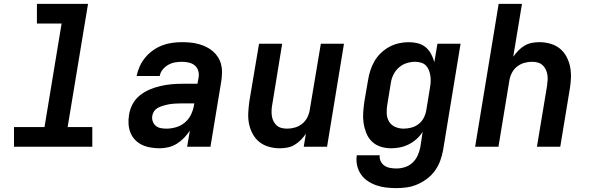

<svg xmlns="http://www.w3.org/2000/svg" viewBox="-20 -755 3040 988"><path d="M52 0V-101H209L297 -634H170V-735H433L328 -101H455V0Z M801 8Q778 8 754.5 4Q731 0 711 -9.5Q691 -19 675.5 -35Q660 -51 651.5 -72Q643 -93 641.5 -116.5Q640 -140 644 -164Q648 -192 662 -218.5Q676 -245 699.5 -264Q723 -283 750.5 -294.5Q778 -306 806.5 -312.5Q835 -319 863 -321.5Q891 -324 919 -324H996L1002 -356Q1005 -374 1000 -391Q995 -408 982 -418.5Q969 -429 952 -433Q935 -437 916 -437Q899 -437 881 -434Q863 -431 846 -421.5Q829 -412 817 -397Q805 -382 802 -364H683Q688 -389 699 -413.5Q710 -438 727.5 -459Q745 -480 767.5 -496Q790 -512 815 -521.5Q840 -531 865.5 -534.5Q891 -538 916 -538Q938 -538 959.5 -536Q981 -534 1001.5 -528.5Q1022 -523 1040.5 -514Q1059 -505 1074.5 -492Q1090 -479 1101 -462Q1112 -445 1117.5 -424.5Q1123 -404 1122.5 -382.5Q1122 -361 1119 -339L1063 0H943L957 -83Q944 -63 927 -45.5Q910 -28 890 -15.5Q870 -3 847 2.5Q824 8 802 8Q802 8 802 8Q802 8 802 8ZM836 -93Q860 -93 885 -100Q910 -107 930.5 -124Q951 -141 962.5 -164.5Q974 -188 978 -213L980 -223H919Q908 -223 897 -222.5Q886 -222 875 -221.5Q864 -221 853 -219Q842 -217 831.5 -214.5Q821 -212 810 -208Q799 -204 789 -198Q779 -192 772.5 -182Q766 -172 764 -161Q761 -146 765.5 -132Q770 -118 780.5 -108.5Q791 -99 806 -96Q821 -93 836 -93Z M1419 8Q1390 8 1362.5 0Q1335 -8 1314 -25Q1293 -42 1280 -66.5Q1267 -91 1261.5 -118Q1256 -145 1257.5 -174.5Q1259 -204 1263 -233L1313 -530H1432L1381 -217Q1378 -202 1377.5 -187Q1377 -172 1379 -158Q1381 -144 1387.5 -131Q1394 -118 1404.5 -109Q1415 -100 1429 -96.5Q1443 -93 1458 -93Q1478 -93 1498.5 -99Q1519 -105 1535.5 -118.5Q1552 -132 1561.5 -151Q1571 -170 1574 -190L1631 -530H1750L1663 0H1543L1554 -67Q1543 -50 1528 -35Q1513 -20 1495.5 -9.5Q1478 1 1458 4.5Q1438 8 1419 8Z M2020 213Q1993 213 1967 210Q1941 207 1916.5 198.5Q1892 190 1871.5 176Q1851 162 1837 141.5Q1823 121 1817.5 95.5Q1812 70 1816 44H1934Q1932 60 1939 74.5Q1946 89 1958.5 97.5Q1971 106 1987 109Q2003 112 2020 112Q2042 112 2064 105Q2086 98 2103 82Q2120 66 2129.5 44.5Q2139 23 2143 2L2155 -77Q2142 -56 2123.5 -39.5Q2105 -23 2083 -12Q2061 -1 2038 3.5Q2015 8 1992 8Q1964 8 1938 -0.5Q1912 -9 1893.5 -27Q1875 -45 1865 -70Q1855 -95 1851 -121.5Q1847 -148 1849 -176.5Q1851 -205 1855 -233L1874 -343Q1878 -368 1886 -393Q1894 -418 1907.5 -441Q1921 -464 1941 -483Q1961 -502 1984.5 -514.5Q2008 -527 2033.5 -532.5Q2059 -538 2084 -538Q2108 -538 2131 -532Q2154 -526 2171 -511.5Q2188 -497 2198.5 -477Q2209 -457 2215 -435L2231 -530H2350L2260 18Q2255 45 2245.5 71.5Q2236 98 2219 122Q2202 146 2178.5 164Q2155 182 2128.5 193.5Q2102 205 2074.5 209Q2047 213 2020 213ZM2057 -93Q2077 -93 2097.5 -98.5Q2118 -104 2135 -117.5Q2152 -131 2161.5 -150.5Q2171 -170 2174 -190L2192 -300Q2195 -316 2196 -332Q2197 -348 2195 -363Q2193 -378 2187.5 -392.5Q2182 -407 2172 -417.5Q2162 -428 2147 -432.5Q2132 -437 2116 -437Q2094 -437 2072 -430Q2050 -423 2032 -407Q2014 -391 2004 -370Q1994 -349 1991 -327L1973 -217Q1969 -194 1970 -171Q1971 -148 1982 -129.5Q1993 -111 2013.5 -102Q2034 -93 2057 -93Z M2425 0 2546 -735H2666L2621 -463Q2633 -480 2647.5 -495Q2662 -510 2680 -520.5Q2698 -531 2717.5 -534.5Q2737 -538 2756 -538Q2785 -538 2812.5 -530Q2840 -522 2861 -505Q2882 -488 2895 -463.5Q2908 -439 2913.5 -412Q2919 -385 2918 -355.5Q2917 -326 2912 -297L2863 0H2743L2795 -313Q2797 -328 2798 -343Q2799 -358 2796.5 -372Q2794 -386 2787.5 -399Q2781 -412 2770.5 -421Q2760 -430 2746 -433.5Q2732 -437 2717 -437Q2697 -437 2676.5 -431Q2656 -425 2639.5 -411.5Q2623 -398 2613.5 -379Q2604 -360 2601 -340L2545 0Z"/></svg>

Font: Iosevka Curly Extended Oblique
Style: Bold
Weight: 700
Width: 7
Italic angle: -9°
Monospace: yes
Designer: Belleve Invis
Foundry: Belleve Invis
Version: Version 11.1.0; ttfautohint (v1.8.3)